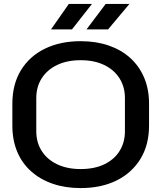

<svg xmlns="http://www.w3.org/2000/svg" viewBox="-20 -949 823 979"><path d="M391 10Q313 10 249 -12Q185 -34 138.5 -75.5Q92 -117 67.5 -176Q43 -235 43 -309V-420Q43 -519 86.5 -590.5Q130 -662 208.5 -700.5Q287 -739 391 -739Q470 -739 534 -717Q598 -695 644 -653.5Q690 -612 715 -553Q740 -494 740 -420V-309Q740 -210 696 -138.5Q652 -67 574 -28.5Q496 10 391 10ZM391 -87Q462 -87 512.5 -111.5Q563 -136 590 -179.5Q617 -223 617 -280V-449Q617 -506 589.5 -549.5Q562 -593 511.5 -617.5Q461 -642 391 -642Q322 -642 271 -617.5Q220 -593 192.5 -549.5Q165 -506 165 -449V-280Q165 -223 192.5 -179.5Q220 -136 271 -111.5Q322 -87 391 -87ZM240 -799 331 -929H449L347 -799ZM421 -799 519 -929H640L531 -799Z"/></svg>

Font: Hubot Sans Medium
Style: Regular
Weight: 500
Designer: Deni Anggara
Foundry: GitHub, Inc., Subsidiary of Microsoft Corporation
Version: Version 2.000